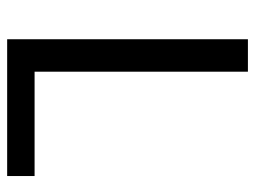

<svg xmlns="http://www.w3.org/2000/svg" viewBox="-106 -590 696 523"><g transform="rotate(90 241.5 -328.0)"><path d="M86.4 0V-655.8H174.8V-74.7H459V0Z"/></g></svg>

Font: Varta Light Medium
Style: Regular
Weight: 500
Version: Version 1.004